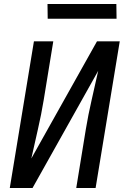

<svg xmlns="http://www.w3.org/2000/svg" viewBox="-20 -942 640 962"><path d="M29 0 150 -735H247L199 -441Q187 -368 170 -294.5Q153 -221 137 -148L466 -735H580L459 0H362L410 -294Q422 -367 439 -440.5Q456 -514 472 -587L143 0ZM219 -848 218 -922H563L564 -848Z"/></svg>

Font: Iosevka Md Ex Obl
Style: Regular
Weight: 500
Width: 7
Italic angle: -9°
Monospace: yes
Designer: Belleve Invis
Foundry: Belleve Invis
Version: Version 32.5.0; ttfautohint (v1.8.4)